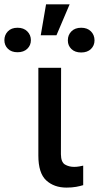

<svg xmlns="http://www.w3.org/2000/svg" viewBox="-104 -858 455 885"><path d="M202.4 6.7Q145.2 6.7 109 -26.6Q72.8 -60 72.8 -141V-545.5H177.6L176.8 -147Q177.2 -110.4 195.5 -99.6Q213.8 -88.8 237.9 -88.8Q249.6 -88.8 261.5 -90.9Q273.4 -93 279.5 -94.5V-4.6Q266.3 -0.4 247 3.2Q227.6 6.7 202.4 6.7ZM156.2 -695.3H83.8L108.3 -838.1H217ZM270.2 -616.1Q241.5 -616.1 225.1 -632.1Q208.8 -648.1 208.8 -670.8V-672.9Q208.8 -696.7 225.1 -713.4Q241.5 -730.1 270.2 -730.1Q298.7 -730.1 315.2 -713.4Q331.7 -696.7 331.7 -671.9Q331.7 -648.1 315.2 -632.1Q298.7 -616.1 270.2 -616.1ZM-23.1 -617.2Q-51.5 -617.2 -67.6 -633.2Q-83.8 -649.1 -83.8 -672.9Q-83.8 -696.7 -67.8 -713.4Q-51.8 -730.1 -23.1 -730.1Q5.3 -730.1 21.8 -713.4Q38.4 -696.7 38.4 -672.9Q38.4 -649.1 21.8 -633.2Q5.3 -617.2 -23.1 -617.2Z"/></svg>

Font: Linik Sans Medium
Style: Regular
Weight: 500
Designer: Rasmus Andersson (font), Cristiano Sobral (main changes)
Foundry: rsms
Version: Version 3.018;June 1, 2022;FontCreator 14.0.0.2814 64-bit; t